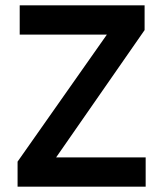

<svg xmlns="http://www.w3.org/2000/svg" viewBox="-20 -701 604 721"><path d="M408 -609 407 -571H54V-681H523V-588L163 -70L153 -110H527V0H46V-94Z"/></svg>

Font: Gabarito Medium
Style: Regular
Weight: 500
Designer: Leandro Assis / Alvaro Franca / Felipe Casaprima
Foundry: Naipe Foundry
Version: Version 1.000